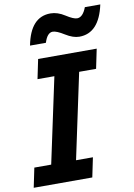

<svg xmlns="http://www.w3.org/2000/svg" viewBox="-123 -968 718 1029"><g transform="rotate(-10 236.0 -453.0)"><path d="M293.9 0H-24.9L-2.9 -106H88.9L188 -569.8H96.2L118.2 -675.8H437L415 -569.8H322.8L224.1 -106H315.9ZM174.3 -753.9H87.9Q116.7 -904.8 225.1 -904.8Q263.7 -904.8 303 -879.4Q342.3 -854 362.3 -854Q393.6 -854 413.1 -905.8H497.1Q464.8 -754.9 356.9 -754.9Q323.2 -754.9 282.2 -780.5Q241.2 -806.2 220.2 -806.2Q190.4 -806.2 174.3 -753.9Z"/></g></svg>

Font: Cadman
Style: Bold Italic
Weight: 700
Italic angle: -12°
Designer: Paul James MIller
Foundry: High-Logic / Made with FontCreator
Version: Version 2.114;March 28, 2021;FontCreator 13.0.0.2683 64-bit